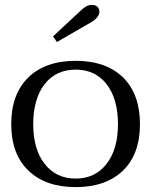

<svg xmlns="http://www.w3.org/2000/svg" viewBox="-20 -756 620 786"><path d="M197 -607C197 -607 213 -584 213 -584C213 -584 355 -666 355 -666C376 -679 387 -694 387 -709C387 -716 384 -723 379 -728C374 -733 366 -736 356 -736C341 -736 326 -728 311 -713C311 -713 197 -607 197 -607ZM96 -58C142 -13 207 10 290 10C373 10 437 -13 484 -58C530 -103 553 -167 553 -248C553 -329 530 -393 484 -439C437 -484 373 -507 290 -507C207 -507 142 -484 96 -439C49 -393 26 -329 26 -248C26 -167 49 -103 96 -58ZM416 -85C385 -45 343 -25 290 -25C236 -25 194 -45 163 -85C132 -124 116 -179 116 -248C116 -317 132 -372 163 -412C194 -451 236 -471 290 -471C343 -471 385 -451 416 -412C447 -372 463 -317 463 -248C463 -179 447 -124 416 -85Z"/></svg>

Font: BUSH 25 TRIRONG 0515 A
Style: Regular
Weight: 400
Designer: Katatrad Team
Foundry: CadsonDemak